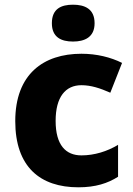

<svg xmlns="http://www.w3.org/2000/svg" viewBox="-20 -788 567 818"><path d="M291 -768C241 -768 201 -751 201 -689C201 -629 241 -611 291 -611C340 -611 383 -629 383 -689C383 -751 340 -768 291 -768ZM314 10C387 10 439 -7 483 -35V-171C437 -143 382 -126 327 -126C260 -126 217 -170 217 -273C217 -375 259 -425 327 -425C368 -425 407 -412 450 -393L500 -520C452 -544 392 -559 327 -559C165 -559 45 -472 45 -272C45 -77 151 10 314 10Z"/></svg>

Font: Noto Sans Thai Looped ExtraBold
Style: Regular
Weight: 800
Designer: Cadson Demak Team
Foundry: Cadson Demak Co., Ltd.
Version: Version 1.001